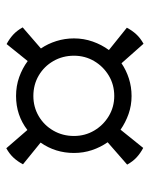

<svg xmlns="http://www.w3.org/2000/svg" viewBox="47 -660 476 610"><g transform="rotate(-90 285.0 -355.0)"><path d="M104 -358Q104 -417 137 -464L68 -520Q77 -537 89 -550Q101 -563 119 -573L177 -506Q224 -542 285 -542Q317 -542 345 -532Q373 -522 396 -505L450 -572Q467 -563 480 -551Q493 -539 503 -521L436 -463Q451 -441 459.5 -414Q468 -387 468 -358Q468 -327 458 -298.5Q448 -270 431 -247L502 -190Q493 -173 481 -160Q469 -147 451 -137L389 -207Q367 -192 340.5 -183.5Q314 -175 285 -175Q255 -175 228 -184.5Q201 -194 178 -210L120 -138Q103 -147 90 -159Q77 -171 67 -189L138 -251Q122 -274 113 -301Q104 -328 104 -358ZM158 -358Q158 -323 175 -294Q192 -265 221 -247.5Q250 -230 285 -230Q321 -230 350 -247.5Q379 -265 396 -294Q413 -323 413 -358Q413 -394 396 -423.5Q379 -453 350 -470Q321 -487 285 -487Q250 -487 221 -470Q192 -453 175 -423.5Q158 -394 158 -358Z"/></g></svg>

Font: Alike
Style: Regular
Weight: 400
Designer: Sveta Sebyakina
Foundry: Cyreal (www.cyreal.org)
Version: Version 1.301; ttfautohint (v1.8.4.7-5d5b)